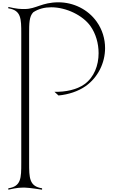

<svg xmlns="http://www.w3.org/2000/svg" viewBox="-20 -825 1011 1661"><path d="M52 816C131 798 153 798 195 798C232 798 341 816 344 816V804C233 787 232 714 232 583V-532C232 -621 232 -683 268 -719C313 -749 367 -762 423 -762C554 -762 696 -692 762 -600C809 -534 833 -449 833 -365C833 -259 794 -156 710 -96C646 -50 547 -28 451 -31L486 1C572 -7 657 -35 721 -80C828 -156 889 -281 889 -409C889 -488 866 -568 816 -638C740 -745 614 -805 486 -805C342 -805 291 -747 195 -747C153 -747 131 -747 52 -765V-753C163 -736 164 -665 164 -534V585C164 716 163 787 52 804Z"/></svg>

Font: Cantique Normal
Style: Regular
Weight: 400
Designer: Sébastien Hayez
Foundry: Sébastien Hayez & Ariel Martín Pérez
Version: Version 1.000;hotconv 1.0.109;makeotfexe 2.5.65596